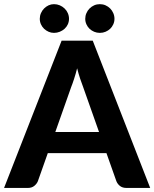

<svg xmlns="http://www.w3.org/2000/svg" viewBox="-31 -926 760 946"><path d="M457 -275.5 378.5 -497.5Q371.5 -515 363.8 -538.5Q356 -562 349 -589.5Q342 -561.5 334.2 -537.8Q326.5 -514 319.5 -496.5L241.5 -275.5ZM709 0H592.5Q573 0 560.8 -9.2Q548.5 -18.5 542.5 -33L493.5 -171.5H204.5L155.5 -33Q150.5 -20.5 138 -10.2Q125.5 0 106.5 0H-11L272.5 -725.5H426ZM309 -833.5Q309 -819 303.2 -806.2Q297.5 -793.5 287.2 -784.2Q277 -775 263.5 -769.5Q250 -764 235 -764Q221 -764 208.5 -769.5Q196 -775 186.2 -784.2Q176.5 -793.5 170.8 -806.2Q165 -819 165 -833.5Q165 -848 170.8 -861.2Q176.5 -874.5 186.2 -884.2Q196 -894 208.5 -899.8Q221 -905.5 235 -905.5Q250 -905.5 263.5 -899.8Q277 -894 287.2 -884.2Q297.5 -874.5 303.2 -861.2Q309 -848 309 -833.5ZM533 -833.5Q533 -819 527.2 -806.2Q521.5 -793.5 511.8 -784.2Q502 -775 489 -769.5Q476 -764 461 -764Q446 -764 433 -769.5Q420 -775 410.2 -784.2Q400.5 -793.5 394.8 -806.2Q389 -819 389 -833.5Q389 -848 394.8 -861.2Q400.5 -874.5 410.2 -884.2Q420 -894 433 -899.8Q446 -905.5 461 -905.5Q476 -905.5 489 -899.8Q502 -894 511.8 -884.2Q521.5 -874.5 527.2 -861.2Q533 -848 533 -833.5Z"/></svg>

Font: Lato 2
Style: Regular
Weight: 800
Designer: Lukasz Dziedzic with Adam Twardoch and Botio Nikoltchev
Foundry: tyPoland Lukasz Dziedzic
Version: Version 2.015; 2015-08-06; http://www.latofonts.com/